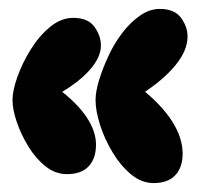

<svg xmlns="http://www.w3.org/2000/svg" viewBox="-20 -557 448 430"><path d="M130 -167Q104 -167 82 -184.5Q60 -202 43.5 -229Q27 -256 17.5 -284Q8 -312 8 -333Q8 -354 19 -385Q30 -416 49 -446.5Q68 -477 92.5 -497Q117 -517 144 -517Q177 -517 191.5 -497Q206 -477 206 -455Q206 -429 181.5 -401Q157 -373 112 -347V-357Q153 -326 174 -294.5Q195 -263 195 -233Q195 -202 178.5 -184.5Q162 -167 130 -167ZM324 -147Q297 -147 273.5 -166.5Q250 -186 232 -216Q214 -246 204 -277.5Q194 -309 194 -333Q194 -352 202 -378Q210 -404 223 -432Q236 -460 254 -483.5Q272 -507 293.5 -522Q315 -537 338 -537Q371 -537 385.5 -517Q400 -497 400 -475Q400 -444 373 -411Q346 -378 298 -347V-357Q343 -321 366 -284.5Q389 -248 389 -213Q389 -182 372.5 -164.5Q356 -147 324 -147Z"/></svg>

Font: DynaPuff Condensed SemiBold
Style: Regular
Weight: 600
Width: 3
Designer: Toshi Omagari, Jennifer Daniel
Foundry: Google Fonts
Version: Version 2.000